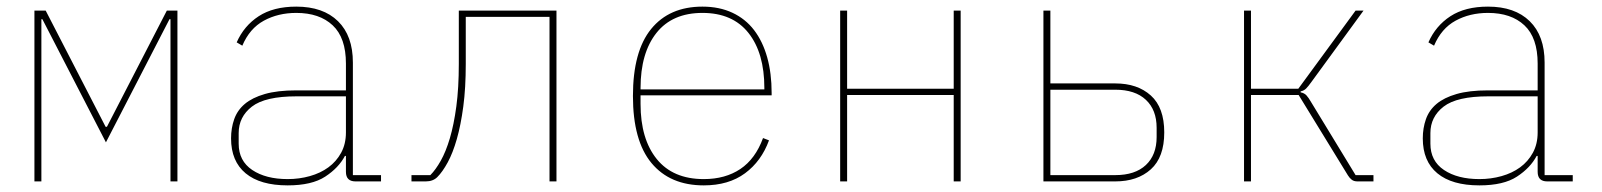

<svg xmlns="http://www.w3.org/2000/svg" viewBox="-20 -548 4840 580"><path d="M84 -516H118L299 -165H303L484 -516H516V0H495V-490H492L300 -118L108 -490H105V0H84Z M1054 0Q1025 0 1025 -29V-77H1022Q1003 -41 962.5 -14.5Q922 12 849 12Q766 12 722 -24.5Q678 -61 678 -130Q678 -161 687.5 -188Q697 -215 719.5 -234Q742 -253 780 -264Q818 -275 875 -275H1025V-356Q1025 -434 985 -471.5Q945 -509 875 -509Q820 -509 777 -485.5Q734 -462 712 -410L695 -420Q717 -470 761.5 -499Q806 -528 875 -528Q956 -528 1001 -484Q1046 -440 1046 -359V-19H1131V0ZM849 -7Q884 -7 916 -16Q948 -25 972 -42.5Q996 -60 1010.5 -86.5Q1025 -113 1025 -148V-257H876Q781 -257 741 -226Q701 -195 701 -146V-114Q701 -62 742 -34.5Q783 -7 849 -7Z M1223 -19H1280Q1296 -35 1311.5 -62.5Q1327 -90 1339 -130.5Q1351 -171 1358.5 -226.5Q1366 -282 1366 -355V-516H1661V0H1640V-497H1387V-355Q1387 -282 1379.5 -226Q1372 -170 1360 -128Q1348 -86 1332.5 -57.5Q1317 -29 1301 -13Q1288 0 1266 0H1223Z M2106 12Q2004 12 1948 -55.5Q1892 -123 1892 -258Q1892 -393 1947 -460.5Q2002 -528 2102 -528Q2153 -528 2192.5 -509.5Q2232 -491 2258 -457Q2284 -423 2297.5 -375Q2311 -327 2311 -267V-260H1915V-234Q1915 -128 1964 -67.5Q2013 -7 2106 -7Q2171 -7 2216.5 -37.5Q2262 -68 2285 -131L2303 -124Q2280 -61 2230.5 -24.5Q2181 12 2106 12ZM2102 -509Q2011 -509 1963 -448.5Q1915 -388 1915 -282V-278H2289V-282Q2289 -388 2241 -448.5Q2193 -509 2102 -509Z M2518 -516H2539V-280H2861V-516H2882V0H2861V-261H2539V0H2518Z M3132 -516H3153V-296H3349Q3416 -296 3456.5 -259.5Q3497 -223 3497 -148Q3497 -73 3456.5 -36.5Q3416 0 3349 0H3132ZM3349 -19Q3409 -19 3441.5 -49.5Q3474 -80 3474 -134V-162Q3474 -216 3441.5 -246.5Q3409 -277 3349 -277H3153V-19Z M3738 -516H3759V-280H3902L4075 -516H4099L3942 -301Q3932 -287 3925.5 -280.5Q3919 -274 3909 -272V-269Q3920 -267 3926.5 -260Q3933 -253 3941 -239L4075 -19H4129V0H4081Q4070 0 4063.5 -5Q4057 -10 4052 -18L3903 -261H3759V0H3738Z M4654 0Q4625 0 4625 -29V-77H4622Q4603 -41 4562.5 -14.5Q4522 12 4449 12Q4366 12 4322 -24.5Q4278 -61 4278 -130Q4278 -161 4287.5 -188Q4297 -215 4319.5 -234Q4342 -253 4380 -264Q4418 -275 4475 -275H4625V-356Q4625 -434 4585 -471.5Q4545 -509 4475 -509Q4420 -509 4377 -485.5Q4334 -462 4312 -410L4295 -420Q4317 -470 4361.5 -499Q4406 -528 4475 -528Q4556 -528 4601 -484Q4646 -440 4646 -359V-19H4731V0ZM4449 -7Q4484 -7 4516 -16Q4548 -25 4572 -42.5Q4596 -60 4610.5 -86.5Q4625 -113 4625 -148V-257H4476Q4381 -257 4341 -226Q4301 -195 4301 -146V-114Q4301 -62 4342 -34.5Q4383 -7 4449 -7Z"/></svg>

Font: IBM Plex Mono Thin
Style: Regular
Weight: 100
Monospace: yes
Designer: Mike Abbink, Paul van der Laan, Pieter van Rosmalen
Foundry: Bold Monday
Version: Version 2.3